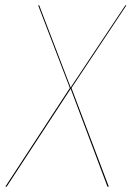

<svg xmlns="http://www.w3.org/2000/svg" viewBox="-39 -700 494 720"><path d="M229 -370 369 0H364L226 -367L-14 0H-19L223 -370L104 -680H108L226 -372L431 -680H435Z"/></svg>

Font: Fira Sans Condensed Four
Style: Italic
Weight: 100
Width: 3
Italic angle: -8°
Designer: bBox Type GmbH & Carrois Corporate GbR & Edenspiekermann AG
Foundry: bBox Type GmbH & Carrois Corporate GbR & Edenspiekermann AG
Version: Version 4.301